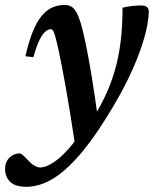

<svg xmlns="http://www.w3.org/2000/svg" viewBox="-78 -476 606 756"><path d="M53.5 -251 22 -254.5Q35 -312 50.8 -350.8Q66.5 -389.5 85.5 -412.8Q104.5 -436 127.2 -446.2Q150 -456.5 176.5 -456.5Q192 -456.5 203 -450Q214 -443.5 223 -427.5Q232 -411.5 240.5 -383Q249 -354.5 259.5 -304Q270 -253.5 282.8 -176.5Q295.5 -99.5 310 8L220 111Q208.5 33.5 198.8 -26.2Q189 -86 181 -131.8Q173 -177.5 166 -213Q159 -248.5 153 -277Q144.5 -315 139.5 -332.8Q134.5 -350.5 130.8 -355.8Q127 -361 122 -361Q111.5 -361 100 -351Q88.5 -341 76.8 -317Q65 -293 53.5 -251ZM253 24.5 271.5 16Q307.5 -38.5 332.8 -90.8Q358 -143 373.8 -197.2Q389.5 -251.5 397 -312.2Q404.5 -373 404.5 -445.5Q421 -450 440.2 -452.2Q459.5 -454.5 477.5 -454.5Q493 -454.5 500.5 -448.5Q508 -442.5 508 -429.5Q507 -401.5 500 -367.2Q493 -333 479.5 -292.8Q466 -252.5 445.8 -206.5Q425.5 -160.5 397.8 -109.5Q370 -58.5 334.5 -2.5Q275 91.5 222 149.2Q169 207 120.8 233.2Q72.5 259.5 25.5 259.5Q-18.5 259.5 -38.2 239.8Q-58 220 -58 189Q-58 162 -41 145Q-24 128 -1 128Q4 128 11.2 134Q18.5 140 32 154.5Q45.5 169.5 57.8 176.5Q70 183.5 80.5 183.5Q101.5 183.5 130.5 165Q159.5 146.5 191.2 111Q223 75.5 253 24.5Z"/></svg>

Font: Newsreader 16pt 16pt SemiBold
Style: Italic
Weight: 600
Italic angle: -17°
Version: Version 1.003